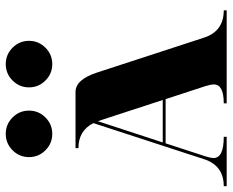

<svg xmlns="http://www.w3.org/2000/svg" viewBox="-88 -694 782 645"><g transform="rotate(-90 302.5 -371.0)"><path d="M355 -608.9Q332 -631.8 332 -664.1Q332 -696.3 355 -719.2Q377.9 -742.2 410.2 -742.2Q442.4 -742.2 465.3 -719.2Q488.3 -696.3 488.3 -664.1Q488.3 -631.8 465.3 -608.9Q442.4 -585.9 410.2 -585.9Q377.9 -585.9 355 -608.9ZM120.6 -608.9Q97.7 -631.8 97.7 -664.1Q97.7 -696.3 120.6 -719.2Q143.6 -742.2 175.8 -742.2Q208 -742.2 231 -719.2Q253.9 -696.3 253.9 -664.1Q253.9 -631.8 231 -608.9Q208 -585.9 175.8 -585.9Q143.6 -585.9 120.6 -608.9ZM211.9 -447.8Q186.5 -498 127.9 -498V-507.8H316.4Q358.4 -507.8 381.8 -435.5L499 -76.2Q520.5 -9.8 590.8 -9.8V0H278.3V-9.8Q341.8 -9.8 341.8 -43Q341.8 -54.2 335.9 -72.3L292.5 -205.1H144L100.6 -72.3Q94.7 -54.2 94.7 -43.9Q94.7 -9.8 166 -9.8V0H0V-9.8Q69.3 -9.8 90.8 -76.2ZM289.6 -214.8 218.8 -431.6 218.3 -432.6 147 -214.8Z"/></g></svg>

Font: spinweradC
Style: Bold
Weight: 700
Width: 7
Version: Version 0.3